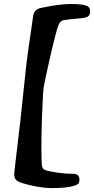

<svg xmlns="http://www.w3.org/2000/svg" viewBox="-20 -772 469 957"><path d="M107.9 -418.5Q114.7 -489.3 145.5 -693.4Q150.9 -726.6 186 -732.9Q188 -733.4 209.2 -737.5Q230.5 -741.7 245.1 -744.1Q259.8 -746.6 285.6 -749.3Q311.5 -752 335.4 -752Q392.1 -752 412.6 -742.7Q431.2 -734.9 429.2 -710.9Q427.7 -697.3 420.2 -691.2Q412.6 -685.1 395.5 -682.6Q307.1 -674.3 293.5 -670.4Q283.2 -667 277.3 -658.2Q271.5 -649.4 265.1 -628.4Q245.1 -560.5 206.1 -379.9Q198.2 -342.8 196.5 -327.6Q194.8 -312.5 192.4 -260.7Q183.6 -81.5 187.5 34.7Q188 55.2 192.4 64Q196.8 72.8 206.5 76.2Q222.7 82 263.4 88.1Q304.2 94.2 342.8 94.2Q379.4 94.2 375.5 128.9Q374 140.6 367.9 145.5Q361.8 150.4 349.1 154.3Q311.5 165.5 238.8 165.5Q172.4 165.5 85.9 139.2Q64.5 131.8 57.1 120.8Q49.8 109.9 51.3 89.4Q51.8 81.1 57.9 29.3Q64 -22.5 71.5 -85.4Q79.1 -148.4 82 -175.3Z"/></svg>

Font: Cooper*
Style: Bold Italic
Weight: 700
Italic angle: -7°
Designer: Owen Earl
Foundry: indestructible type*
Version: Version 0.001